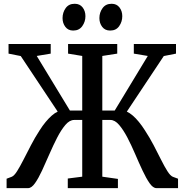

<svg xmlns="http://www.w3.org/2000/svg" viewBox="-20 -970 952 990"><path d="M14 0V-48.5L40.5 -58.5Q53 -63.5 68 -87.2Q83 -111 101 -146.2Q119 -181.5 139.5 -221Q160 -260.5 184 -297.5Q199.5 -322 215.5 -341.2Q231.5 -360.5 247.2 -374.2Q263 -388 277.5 -394.5L87 -681L24 -693.5V-743H241.5V-693.5L169.5 -681.5L340.5 -400H404V-681.5L331 -693.5V-743H584.5V-693.5L507.5 -681.5V-400H571.5L742 -681.5L670 -693.5V-743H887.5V-693.5L824.5 -681L634 -394.5Q649 -387.5 664.8 -374Q680.5 -360.5 696.2 -341.2Q712 -322 727.5 -297.5Q752 -260 772.8 -220.2Q793.5 -180.5 811 -145.5Q828.5 -110.5 843.5 -87Q858.5 -63.5 871 -58.5L898 -48.5V0H786.5Q769 0 751.2 -25.5Q733.5 -51 714.8 -91Q696 -131 676.8 -176Q657.5 -221 636.8 -260.8Q616 -300.5 594.2 -326Q572.5 -351.5 549 -351.5H507.5V-59L588 -47.5V0H329.5V-49.5L404 -59V-351.5H362.5Q339 -351.5 317.2 -326Q295.5 -300.5 275 -260.8Q254.5 -221 235 -176Q215.5 -131 197 -91Q178.5 -51 160.5 -25.5Q142.5 0 125 0ZM357 -812.5Q331.5 -812.5 317 -831.5Q302.5 -850.5 302.5 -876.5Q302.5 -905.5 318.5 -928Q334.5 -950.5 364.5 -950.5H365.5Q391.5 -950.5 406 -931.8Q420.5 -913 420.5 -886.5Q420.5 -858 404.2 -835.2Q388 -812.5 358 -812.5ZM547.5 -812.5Q521.5 -812.5 507 -831.5Q492.5 -850.5 492.5 -876.5Q492.5 -905.5 508.8 -928Q525 -950.5 555 -950.5H556Q581.5 -950.5 596 -931.8Q610.5 -913 610.5 -886.5Q610.5 -858 594.5 -835.2Q578.5 -812.5 548.5 -812.5Z"/></svg>

Font: Merriweather 24pt SemiCondensed
Style: Regular
Weight: 400
Width: 4
Designer: Eben Sorkin
Foundry: Eben Sorkin
Version: Version 2.100